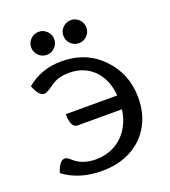

<svg xmlns="http://www.w3.org/2000/svg" viewBox="-154 -971 967 1090"><g transform="rotate(-20 329.5 -426.0)"><path d="M273.9 6.8Q139.6 6.8 44.4 -63.5Q66.9 -132.3 97.2 -132.3Q112.8 -132.3 130.4 -115.7Q181.6 -66.9 264.2 -66.9Q333 -66.9 387.2 -99.4Q441.4 -131.8 472.2 -191.9Q493.2 -232.4 500 -283.7H232.4Q190.9 -283.7 190.9 -366.7H501.5Q494.1 -458.5 443.8 -515.1Q384.3 -581.1 287.1 -581.1Q220.2 -581.1 177.2 -549.1Q134.3 -517.1 117.2 -517.1Q83.5 -517.1 59.1 -583.5Q147.9 -657.2 269 -657.2Q418 -657.2 513.9 -557.9Q609.9 -458.5 609.9 -314.9Q609.9 -219.2 568.4 -146.5Q526.9 -73.7 451.4 -33.4Q376 6.8 273.9 6.8ZM399.9 -719.7Q371.1 -719.7 350.6 -740.2Q330.1 -760.7 330.1 -789.6Q330.1 -817.9 350.6 -838.4Q371.1 -858.9 399.9 -858.9Q428.2 -858.9 448.7 -838.4Q469.2 -817.9 469.2 -789.6Q469.2 -760.7 448.7 -740.2Q428.2 -719.7 399.9 -719.7ZM205.6 -719.7Q176.8 -719.7 156.2 -740.2Q135.7 -760.7 135.7 -789.6Q135.7 -817.9 156.2 -838.4Q176.8 -858.9 205.6 -858.9Q233.9 -858.9 254.4 -838.4Q274.9 -817.9 274.9 -789.6Q274.9 -760.7 254.4 -740.2Q233.9 -719.7 205.6 -719.7Z"/></g></svg>

Font: Bainsley
Style: Regular
Weight: 400
Designer: Paul James MIller
Foundry: High-Logic / Made with FontCreator
Version: Version 1.411;March 28, 2021;FontCreator 13.0.0.2683 64-bit